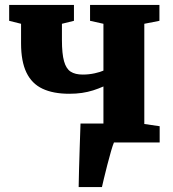

<svg xmlns="http://www.w3.org/2000/svg" viewBox="-20 -575 700 775"><path d="M297.5 180Q298 153 299 110Q300 67 301.8 18Q303.5 -31 305 -76.5H488.5L440 0Q435.5 10 428.2 35.2Q421 60.5 413.2 90.5Q405.5 120.5 399.5 145.5Q393.5 170.5 391.5 180ZM316.5 0V-65.5L397.5 -74.5V-226Q377 -217 355.8 -210.2Q334.5 -203.5 311 -200Q287.5 -196.5 259.5 -196.5Q195 -196.5 151.8 -216.8Q108.5 -237 86.8 -282Q65 -327 65 -400V-479L17 -491V-555H278.5V-491L230 -479V-413Q230 -358 238.5 -327.8Q247 -297.5 265.2 -285.8Q283.5 -274 314 -274Q339 -274 362.5 -279.2Q386 -284.5 397.5 -290V-479L343.5 -491V-555H623.5V-491L562.5 -479V-74.5L624.5 -65.5V0Z"/></svg>

Font: Merriweather 20pt Black
Style: Regular
Weight: 900
Version: Version 2.100